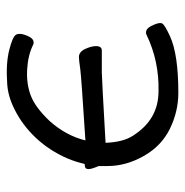

<svg xmlns="http://www.w3.org/2000/svg" viewBox="-10 -515 542 562"><g transform="rotate(-90 261.0 -234.0)"><path d="M131 -255Q318 -267 339 -270Q367 -274 375 -274Q390 -274 398.5 -256Q407 -238 407 -224Q407 -207 394 -207H330Q316 -207 124 -196Q126 -143 146 -114Q193 -41 275 -41Q363 -39 440 -76Q445 -79 453 -76.5Q461 -74 469 -56Q477 -38 473.5 -30.5Q470 -23 435 -7Q382 17 270 17Q216 17 165.5 -7.5Q115 -32 85.5 -84Q56 -136 56 -190V-216Q47 -237 47 -246Q47 -257 59 -257H62Q68 -283 78 -307Q101 -360 138 -399.5Q175 -439 221 -462Q260 -482 298 -484Q356 -488 395.5 -478Q435 -468 440.5 -458Q446 -448 439 -429.5Q432 -411 424 -408Q416 -405 411 -408Q381 -423 339 -425.5Q297 -428 262.5 -415Q228 -402 188 -360Q145 -312 131 -255Z"/></g></svg>

Font: ToneOZ-Pinyin-WenKai-Regular
Style: Regular
Weight: 400
Designer: Fontworks Inc.
Foundry: ToneOZ
Version: Version 0.240331